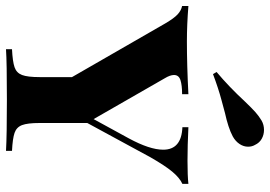

<svg xmlns="http://www.w3.org/2000/svg" viewBox="-151 -750 900 640"><g transform="rotate(90 299.0 -430.0)"><path d="M592 -608V-588Q572 -579 551.5 -554.5Q531 -530 503 -481L389 -271V-112Q389 -72 396 -53.5Q403 -35 422 -28.5Q441 -22 482 -20V0Q430 -3 310 -3Q188 -3 143 0V-20Q184 -22 203 -28.5Q222 -35 229 -53.5Q236 -72 236 -112V-220L57 -531Q40 -560 27 -572Q14 -584 -1 -587V-608Q61 -603 117 -603Q196 -603 293 -608V-587Q263 -587 246 -581.5Q229 -576 229 -560Q229 -547 240 -529L376 -292L440 -409Q478 -479 478 -524Q478 -585 403 -588V-608Q464 -605 515 -605Q565 -605 592 -608ZM412 -860Q428 -860 441.5 -852.5Q455 -845 462 -830Q468 -820 468 -807Q468 -792 459 -778.5Q450 -765 434 -756Q419 -748 399 -741.5Q379 -735 356 -730Q349 -728 311.5 -718Q274 -708 226 -690L219 -702Q268 -743 318 -797Q340 -820 353 -831.5Q366 -843 381 -852Q395 -860 412 -860Z"/></g></svg>

Font: Playfair Display SC
Style: Bold
Weight: 700
Designer: Claus Eggers Sørensen
Foundry: Claus Eggers Sørensen
Version: Version 1.200; ttfautohint (v1.6)